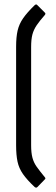

<svg xmlns="http://www.w3.org/2000/svg" viewBox="-20 -719 256 882"><path d="M139 140Q104 107 85.5 80.5Q67 54 60.5 23.5Q54 -7 54 -52V-504Q54 -549 61 -579Q68 -609 86.5 -635.5Q105 -662 139 -695Q142 -698 145.5 -698.5Q149 -699 152 -695L185 -662Q189 -659 188.5 -655.5Q188 -652 185 -649Q162 -623 148.5 -603Q135 -583 129 -561Q123 -539 123 -503V-52Q123 -17 129 5.5Q135 28 148.5 47Q162 66 185 94Q188 97 188.5 100Q189 103 185 106L152 140Q149 143 146 143Q143 143 139 140Z"/></svg>

Font: Sofia Sans Condensed
Style: Regular
Weight: 400
Designer: Botio Nikoltchev, Ani Petrova
Foundry: lettersoup
Version: Version 4.100